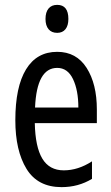

<svg xmlns="http://www.w3.org/2000/svg" viewBox="-20 -759 458 789"><path d="M378 -309V-253H123Q125 -155 154 -107Q183 -59 242 -59Q301 -59 358 -96V-24Q302 10 233 10Q135 10 89 -65Q43 -140 43 -265Q43 -402 87 -474Q131 -546 215 -546Q294 -546 336 -480Q378 -414 378 -309ZM124 -317H302Q302 -388 280 -434Q258 -480 215 -480Q131 -480 124 -317ZM261 -681Q261 -654 249 -639Q237 -624 215 -624Q192 -624 179.5 -639Q167 -654 167 -681Q167 -709 179.5 -724Q192 -739 215 -739Q261 -739 261 -681Z"/></svg>

Font: Noto Sans UI Cond
Style: Regular
Weight: 400
Width: 3
Designer: Monotype Design Team
Foundry: Monotype Imaging Inc.
Version: Version 1.001